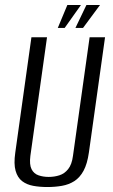

<svg xmlns="http://www.w3.org/2000/svg" viewBox="-20 -741 453 773"><path d="M170.7 12Q140 12 113.8 7.2Q87.6 2.4 69.1 -11.7Q50.6 -25.9 42.8 -53.4Q34.9 -80.9 41.5 -126.7L106.5 -591H169.3L102.3 -113.6Q97.8 -78.4 107 -60Q116.2 -41.6 135 -35.2Q153.8 -28.7 175.9 -28.7Q198.7 -28.7 219 -35.2Q239.4 -41.6 254.3 -60Q269.2 -78.4 273.8 -113.6L340.8 -591H402.9L337.9 -127Q331.4 -81.2 316.4 -53.5Q301.3 -25.9 279.1 -11.7Q256.8 2.4 229.1 7.2Q201.4 12 170.7 12ZM212.7 -628.6 251.2 -721H306L240.4 -628.6ZM283.7 -628.6 328 -721H382.7L314.3 -628.6Z"/></svg>

Font: Alumni Sans Thin
Style: Italic
Weight: 100
Italic angle: -8°
Designer: Robert E. Leuschke
Foundry: Robert E. Leuschke
Version: Version 1.016